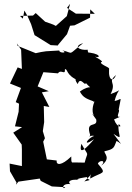

<svg xmlns="http://www.w3.org/2000/svg" viewBox="-20 -962 689 1000"><path d="M63 0 76 -16 187 -32 192 -20 250 9 320 13C306 31 296 -9 347 -3C334 -10 335 -31 393 -25C355 -28 437 -42 434 -39C430 -22 473 -29 419 -17C475 -69 448 -62 450 -32C514 -69 539 -53 490 -109C494 -128 538 -131 507 -99C561 -139 522 -161 524 -174C576 -186 572 -192 587 -228C615 -214 626 -190 571 -265C628 -226 590 -260 598 -316C622 -299 591 -292 574 -340L606 -354C578 -348 608 -383 598 -391C612 -471 617 -443 577 -436C594 -509 628 -497 556 -472C590 -539 536 -528 584 -572C573 -537 544 -538 548 -600C553 -611 529 -614 508 -631C495 -646 540 -629 475 -667C507 -656 506 -687 420 -690C483 -632 433 -683 437 -703C393 -698 360 -722 413 -737C328 -672 369 -684 305 -700C338 -684 286 -685 289 -699L220 -695L194 -691L166 -685L72 -723L68 -736L90 -703L94 -603L72 -611L32 -527L89 -504L62 -430L79 -422L77 -380L58 -304L95 -300L49 -271L93 -209L94 -184V-97L30 -110L32 -70L66 -11ZM458 -372 481 -340C491 -293 422 -339 450 -258C440 -240 447 -260 471 -254C439 -245 403 -192 470 -237C429 -189 388 -149 404 -213C445 -139 437 -180 421 -115C364 -117 369 -115 355 -116C347 -126 355 -154 349 -145C301 -99 272 -100 275 -126L224 -132L205 -224L214 -242L203 -279L210 -326L208 -410L237 -405L198 -481L234 -487L176 -512L206 -586L282 -580C297 -604 321 -567 318 -601C333 -607 322 -568 391 -542C384 -562 359 -557 385 -524C398 -568 424 -508 427 -530C464 -486 456 -529 396 -485C415 -451 430 -448 484 -428C490 -469 442 -405 474 -439C465 -416 448 -369 485 -344ZM257 -834 215 -849 166 -894 152 -881 84 -879 99 -865 107 -907 123 -879 142 -836 160 -779 244 -727 281 -725 284 -730 329 -784 345 -828 368 -830 449 -870 450 -913 474 -890 375 -891 329 -921 345 -942 328 -878 271 -827Z"/></svg>

Font: Asimov Aggro
Style: Medium
Weight: 500
Designer: Google
Version: Version 2.000980; 2014